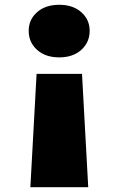

<svg xmlns="http://www.w3.org/2000/svg" viewBox="-20 -596 495 803"><path d="M355 -467Q355 -419 320 -387.5Q285 -356 228 -356Q170 -356 135 -387.5Q100 -419 100 -467Q100 -514 135 -545Q170 -576 228 -576Q285 -576 320 -545Q355 -514 355 -467ZM133 -287H323L349 187H107Z"/></svg>

Font: Poppins Black A&M
Style: Regular
Weight: 900
Designer: Ninad Kale (Devanagari), Jonny Pinhorn (Latin)
Foundry: Indian Type Foundry
Version: 4.004